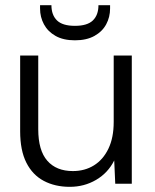

<svg xmlns="http://www.w3.org/2000/svg" viewBox="-20 -711 600 743"><path d="M250 12Q193 12 149.5 -11Q106 -34 82 -81.5Q58 -129 58 -203V-496H128V-211Q128 -129 163 -89Q198 -49 262 -49Q308 -49 343.5 -71Q379 -93 399.5 -135.5Q420 -178 420 -239V-496H490V0H426L422 -90Q398 -42 352 -15Q306 12 250 12ZM270 -555Q225 -555 195 -572Q165 -589 150 -617Q135 -645 135 -678V-691H179Q179 -653 200.5 -632Q222 -611 270 -611Q318 -611 339.5 -632Q361 -653 361 -691H406V-678Q406 -645 391 -617Q376 -589 345.5 -572Q315 -555 270 -555Z"/></svg>

Font: DM Sans 24pt Light
Style: Regular
Weight: 300
Designer: Colophon Foundry, Jonny Pinhorn
Foundry: Colophon Foundry
Version: Version 4.004;gftools[0.9.30]